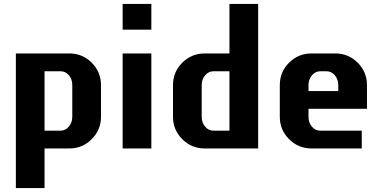

<svg xmlns="http://www.w3.org/2000/svg" viewBox="-20 -750 1923 970"><path d="M490.2 -160.2Q490.2 -93.8 443.4 -46.9Q396.5 0 330.1 0H205.1V200.2H60.1V-480H330.1Q396.5 -480 443.4 -433.3Q490.2 -386.7 490.2 -319.8ZM345.2 -160.2V-319.8Q345.2 -350.1 327.9 -370.1Q310.5 -390.1 285.2 -390.1H205.1V-89.8H285.2Q310.1 -89.8 327.6 -110.1Q345.2 -130.4 345.2 -160.2Z M744.6 -600.1H599.6V-730H744.6ZM744.6 0H599.6V-480H744.6Z M1284.2 0H1014.2Q947.8 0 900.9 -46.9Q854 -93.8 854 -160.2V-319.8Q854 -386.7 900.9 -433.3Q947.8 -480 1014.2 -480H1139.2V-730H1284.2ZM1139.2 -89.8V-390.1H1059.1Q1034.2 -390.1 1016.6 -369.9Q999 -349.6 999 -319.8V-160.2Q999 -129.9 1016.4 -109.9Q1033.7 -89.8 1059.1 -89.8Z M1834 -200.2H1538.6V-160.2Q1538.6 -129.9 1555.9 -109.9Q1573.2 -89.8 1598.6 -89.8H1807.6V0H1553.7Q1487.3 0 1440.4 -46.9Q1393.6 -93.8 1393.6 -160.2V-319.8Q1393.6 -386.7 1440.4 -433.3Q1487.3 -480 1553.7 -480H1673.8Q1740.2 -480 1787.1 -433.3Q1834 -386.7 1834 -319.8ZM1689 -290V-319.8Q1689 -349.6 1671.4 -369.9Q1653.8 -390.1 1628.9 -390.1H1598.6Q1573.7 -390.1 1556.2 -369.9Q1538.6 -349.6 1538.6 -319.8V-290Z"/></svg>

Font: Laconic
Style: Bold
Weight: 700
Designer: Robby Woodard
Version: Version 1.000